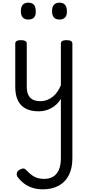

<svg xmlns="http://www.w3.org/2000/svg" viewBox="-20 -815 655 1435"><path d="M269 17Q211 17 172 -3.5Q133 -24 113.5 -64.5Q94 -105 94 -166V-489Q94 -502 104.5 -508.5Q115 -515 136 -515Q158 -515 169 -508.5Q180 -502 180 -489V-166Q180 -131 191 -107Q202 -83 224.5 -71Q247 -59 280 -59Q308 -59 332 -68Q356 -77 375.5 -93Q395 -109 410 -131Q425 -153 435 -178V-489Q435 -502 445.5 -508.5Q456 -515 478 -515Q499 -515 510 -508.5Q521 -502 521 -489V368Q521 444 493.5 496Q466 548 416.5 574Q367 600 300 600Q255 600 219 587.5Q183 575 156.5 554Q130 533 113 510Q103 496 105.5 479.5Q108 463 129 452Q147 443 157.5 444.5Q168 446 180 460Q210 492 239.5 507Q269 522 309 522Q348 522 376 506Q404 490 419.5 455.5Q435 421 435 366V-76Q422 -55 404.5 -37.5Q387 -20 365.5 -8Q344 4 320 10.5Q296 17 269 17ZM192 -669Q164 -669 150 -684.5Q136 -700 136 -731Q136 -763 150 -779Q164 -795 192 -795Q220 -795 233.5 -779Q247 -763 247 -731Q249 -700 234.5 -684.5Q220 -669 192 -669ZM425 -669Q397 -669 383 -684.5Q369 -700 369 -731Q369 -763 383 -779Q397 -795 425 -795Q452 -795 466 -779Q480 -763 480 -731Q481 -700 466.5 -684.5Q452 -669 425 -669Z"/></svg>

Font: Playwrite PT
Style: Regular
Weight: 400
Designer: Veronika Burian, José Scaglione
Foundry: TypeTogether
Version: Version 1.002